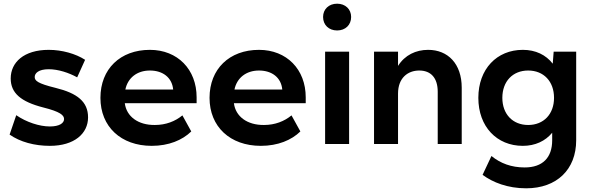

<svg xmlns="http://www.w3.org/2000/svg" viewBox="-20 -780 3206 1040"><path d="M244 -510C109 -510 38 -442 38 -355C38 -276 93 -229 214 -198C306 -175 327 -156 327 -135C327 -113 302 -95 250 -95C194 -95 123 -118 68 -156L32 -51C89 -11 167 10 250 10C383 10 457 -57 457 -144C457 -229 399 -275 281 -304C183 -328 168 -343 168 -363C168 -383 188 -405 244 -405C295 -405 353 -386 398 -361L441 -456C390 -489 316 -510 244 -510Z M524 -250C524 -94 635 10 802 10C894 10 968 -21 1016 -68L968 -155C929 -123 879 -103 819 -103C728 -102 665 -149 656 -221H1045V-253C1045 -404 942 -510 792 -510C631 -510 524 -406 524 -250ZM659 -295C672 -358 722 -398 792 -398C862 -398 912 -360 918 -295Z M1115 -250C1115 -94 1226 10 1393 10C1485 10 1559 -21 1607 -68L1559 -155C1520 -123 1470 -103 1410 -103C1319 -102 1256 -149 1247 -221H1636V-253C1636 -404 1533 -510 1383 -510C1222 -510 1115 -406 1115 -250ZM1250 -295C1263 -358 1313 -398 1383 -398C1453 -398 1503 -360 1509 -295Z M1741 -500V0H1871V-500ZM1806 -760C1761 -760 1730 -730 1730 -688C1730 -645 1761 -615 1806 -615C1851 -615 1882 -645 1882 -688C1882 -730 1851 -760 1806 -760Z M2351 -283V0H2481V-305C2481 -435 2406 -510 2299 -510C2233 -510 2173 -482 2136 -423V-500H2006V0H2136V-273C2136 -358 2189 -398 2251 -398C2314 -398 2351 -358 2351 -283Z M2830 240C2996 240 3101 138 3101 -20V-500H2979L2974 -435C2937 -483 2881 -510 2812 -510C2671 -510 2571 -406 2571 -250C2571 -94 2671 10 2812 10C2879 10 2934 -16 2971 -61V-20C2971 74 2919 127 2822 127C2750 127 2691 105 2642 65L2594 167C2649 208 2730 240 2830 240ZM2841 -103C2757 -103 2701 -162 2701 -250C2701 -339 2757 -398 2841 -398C2925 -398 2981 -339 2981 -250C2981 -162 2925 -103 2841 -103Z"/></svg>

Font: Gully SemiBold
Style: Regular
Weight: 600
Designer: jaikishan Patel
Foundry: MagicType
Version: Version 1.000;Glyphs 3.2 (3242)